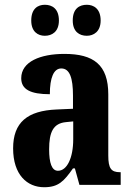

<svg xmlns="http://www.w3.org/2000/svg" viewBox="-20 -775 549 805"><path d="M344 -625C372 -625 402 -642 402 -689C402 -739 372 -755 344 -755C313 -755 285 -739 285 -689C285 -642 313 -625 344 -625ZM168 -625C198 -625 227 -642 227 -689C227 -739 198 -755 168 -755C139 -755 111 -739 111 -689C111 -642 139 -625 168 -625ZM165 10C225 10 248 -15 286 -69H294L313 0H486V-53H483C446 -53 434 -69 434 -123V-379C434 -504 372 -549 250 -549C150 -549 69 -517 69 -447C69 -400 108 -380 189 -380C189 -449 205 -488 237 -488C272 -488 286 -449 286 -374V-319L218 -316C95 -311 35 -262 35 -153C35 -42 94 10 165 10ZM223 -59C197 -59 186 -92 186 -149C186 -221 203 -258 257 -263L287 -266V-191C287 -113 261 -59 223 -59Z"/></svg>

Font: Noto Serif Thai ExtraCondensed ExtraBold
Style: Regular
Weight: 800
Width: 2
Designer: Monotype Design Team
Foundry: Monotype Imaging Inc.
Version: Version 2.002